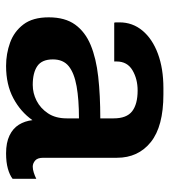

<svg xmlns="http://www.w3.org/2000/svg" viewBox="18 -580 571 648"><g transform="rotate(90 304.0 -255.5)"><path d="M202 10Q161 10 123.5 -3.5Q86 -17 62 -48.5Q38 -80 38 -134Q38 -189 62.5 -223Q87 -257 131.5 -275.5Q176 -294 238.5 -301Q301 -308 379 -308V-353Q379 -397 355 -415.5Q331 -434 285 -434Q246 -434 216.5 -416.5Q187 -399 187 -363V-355H56Q55 -358 55 -363.5Q55 -369 55 -373Q55 -417 83 -450.5Q111 -484 161 -502.5Q211 -521 277 -521H298Q406 -521 459 -478.5Q512 -436 512 -364V-115Q512 -96 521.5 -88Q531 -80 542 -80Q551 -80 562 -83.5Q573 -87 583 -92V-12Q570 -2 548.5 4Q527 10 497 10Q461 10 437 -1.5Q413 -13 400.5 -33Q388 -53 385 -79Q357 -39 311 -14.5Q265 10 202 10ZM266 -80Q294 -80 319.5 -93Q345 -106 362 -131.5Q379 -157 379 -195V-236Q315 -236 270.5 -228Q226 -220 203 -201.5Q180 -183 180 -148Q180 -111 202.5 -95.5Q225 -80 266 -80Z"/></g></svg>

Font: Chivo SemiBold
Style: Regular
Weight: 600
Designer: Hector Gatti
Foundry: Omnibus-Type
Version: Version 2.002